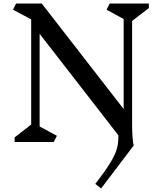

<svg xmlns="http://www.w3.org/2000/svg" viewBox="-20 -806 909 1090"><path d="M730 -99Q730 -59 732.5 -25.5Q735 8 739 20L554 264L521 238Q580 162 608 115Q636 68 644.5 35Q653 2 652 -38L205 -614V-88L303 -35L285 0H63V-26L157 -99V-696L54 -751L71 -786H217L682 -187V-698L585 -751L603 -786H825V-760L730 -687Z"/></svg>

Font: Inknut Antiqua Light
Style: Regular
Weight: 300
Designer: Claus Eggers Sørensen
Foundry: Claus Eggers Sørensen
Version: Version 1.003; ttfautohint (v1.8.2) -l 8 -r 50 -G 200 -x 14 